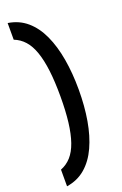

<svg xmlns="http://www.w3.org/2000/svg" viewBox="-182 -801 683 1072"><g transform="rotate(-20 159.5 -265.0)"><path d="M18 121Q54 107 80 78Q106 49 122.5 1.5Q139 -46 147 -112Q155 -178 155 -265Q155 -352 147 -418Q139 -484 122.5 -531.5Q106 -579 80 -608Q54 -637 18 -651V-750Q83 -740 129.5 -700Q176 -660 205.5 -595.5Q235 -531 249.5 -447Q264 -363 264 -265Q264 -167 249.5 -83Q235 1 205.5 65.5Q176 130 129.5 170Q83 210 18 220Z"/></g></svg>

Font: Georama ExtraCondensed Thin SemiBold
Style: Regular
Weight: 600
Version: Version 1.001